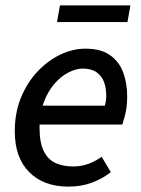

<svg xmlns="http://www.w3.org/2000/svg" viewBox="-20 -682 525 714"><path d="M234 12Q143 12 89 -41.5Q35 -95 35 -194Q35 -263 58 -319Q81 -375 119 -415.5Q157 -456 203.5 -478.5Q250 -501 298 -501Q355 -501 389 -477Q423 -453 438 -413Q453 -373 453 -322Q453 -301 450.5 -282.5Q448 -264 443.5 -248Q439 -232 435 -219H103L111 -289H370Q373 -301 374 -309Q375 -317 375 -328Q375 -354 367 -376.5Q359 -399 339.5 -413Q320 -427 288 -427Q263 -427 234.5 -412.5Q206 -398 182 -370Q158 -342 142.5 -301Q127 -260 127 -209Q127 -151 143 -119.5Q159 -88 187 -75.5Q215 -63 252 -63Q283 -63 309.5 -73Q336 -83 358 -99L392 -42Q362 -18 322.5 -3Q283 12 234 12ZM192 -600 203 -662H465L454 -600Z"/></svg>

Font: Source Sans 3 Medium
Style: Italic
Weight: 500
Italic angle: -11°
Designer: Paul D. Hunt
Foundry: Adobe
Version: Version 3.052;hotconv 1.1.0;makeotfexe 2.6.0